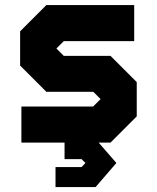

<svg xmlns="http://www.w3.org/2000/svg" viewBox="-20 -560 616 754"><path d="M198 174.5V96H300.5L315.5 80L300.5 65H233.5V0H64V-141.5H345.5L375 -171L346.5 -199.5H162L59 -302.5V-437L162 -540H507V-398.5H230.5L201.5 -369.5L230.5 -340.5H414L517 -237.5V-103L414 0H367.5L437 80L355.5 174.5ZM251 135H331L377.5 80L327.5 25.5H284V-71H384.5L446.5 -134.5V-213L384.5 -272.5H192L130 -329.5V-408L192 -470H439H192L130 -408V-329.5L192 -272.5H384.5L446.5 -213V-134.5L384.5 -71H136H284V25.5H327.5L377.5 80L331 135H251Z"/></svg>

Font: Tourney Thin Black
Style: Regular
Weight: 900
Version: Version 1.015